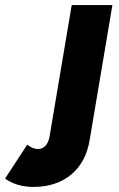

<svg xmlns="http://www.w3.org/2000/svg" viewBox="-159 -520 467 755"><path d="M-139 182 -52 49Q-30 66 -10 66Q8 66 20 53Q32 40 36 16L123 -500H283L194 28Q180 117 121.5 166Q63 215 -28 215Q-60 215 -89 206.5Q-118 198 -139 182Z"/></svg>

Font: Oak Sans ExtraBold
Style: Italic
Weight: 800
Italic angle: -9.49998°
Foundry: Erik Kennedy, Walven
Version: Version 1.000